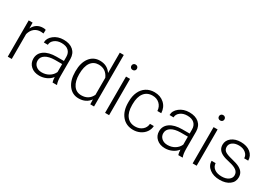

<svg xmlns="http://www.w3.org/2000/svg" viewBox="12 -1580 3393 2421"><g transform="rotate(30 1708.0 -370.0)"><path d="M320.3 -478.5Q301.8 -481.9 280.8 -481.9Q226.1 -481.9 188.2 -451.4Q150.4 -420.9 134.3 -362.8V0H76.2V-528.3H133.3L134.3 -444.3Q180.7 -538.1 283.2 -538.1Q307.6 -538.1 321.8 -531.7Z M728.5 0Q719.7 -24.9 717.3 -73.7Q686.5 -33.7 638.9 -12Q591.3 9.8 538.1 9.8Q461.9 9.8 414.8 -32.7Q367.7 -75.2 367.7 -140.1Q367.7 -217.3 431.9 -262.2Q496.1 -307.1 610.8 -307.1H716.8V-367.2Q716.8 -423.8 681.9 -456.3Q647 -488.8 580.1 -488.8Q519 -488.8 479 -457.5Q439 -426.3 439 -382.3L380.4 -382.8Q380.4 -445.8 439 -491.9Q497.6 -538.1 583 -538.1Q671.4 -538.1 722.4 -493.9Q773.4 -449.7 774.9 -370.6V-120.6Q774.9 -43.9 791 -5.9V0ZM544.9 -42Q603.5 -42 649.7 -70.3Q695.8 -98.6 716.8 -146V-262.2H612.3Q524.9 -261.2 475.6 -230.2Q426.3 -199.2 426.3 -145Q426.3 -100.6 459.2 -71.3Q492.2 -42 544.9 -42Z M907.2 -269Q907.2 -392.1 962.2 -465.1Q1017.1 -538.1 1111.3 -538.1Q1218.3 -538.1 1274.4 -453.6V-750H1332.5V0H1277.8L1275.4 -70.3Q1219.2 9.8 1110.4 9.8Q1019 9.8 963.1 -63.7Q907.2 -137.2 907.2 -262.2ZM966.3 -258.8Q966.3 -157.7 1006.8 -99.4Q1047.4 -41 1121.1 -41Q1229 -41 1274.4 -136.2V-384.3Q1229 -487.3 1122.1 -487.3Q1048.3 -487.3 1007.3 -429.4Q966.3 -371.6 966.3 -258.8Z M1551.8 0H1493.2V-528.3H1551.8ZM1482.9 -681.2Q1482.9 -697.8 1493.7 -709.2Q1504.4 -720.7 1522.9 -720.7Q1541.5 -720.7 1552.5 -709.2Q1563.5 -697.8 1563.5 -681.2Q1563.5 -664.6 1552.5 -653.3Q1541.5 -642.1 1522.9 -642.1Q1504.4 -642.1 1493.7 -653.3Q1482.9 -664.6 1482.9 -681.2Z M1905.8 -39.6Q1966.8 -39.6 2008.1 -74Q2049.3 -108.4 2052.7 -163.1H2108.9Q2106.4 -114.7 2078.6 -75Q2050.8 -35.2 2004.6 -12.7Q1958.5 9.8 1905.8 9.8Q1801.8 9.8 1741 -62.5Q1680.2 -134.8 1680.2 -256.8V-274.4Q1680.2 -352.5 1707.5 -412.6Q1734.9 -472.7 1785.9 -505.4Q1836.9 -538.1 1905.3 -538.1Q1992.2 -538.1 2048.6 -486.3Q2105 -434.6 2108.9 -350.1H2052.7Q2048.8 -412.1 2008.1 -450.2Q1967.3 -488.3 1905.3 -488.3Q1826.2 -488.3 1782.5 -431.2Q1738.8 -374 1738.8 -271V-253.9Q1738.8 -152.8 1782.5 -96.2Q1826.2 -39.6 1905.8 -39.6Z M2559.1 0Q2550.3 -24.9 2547.9 -73.7Q2517.1 -33.7 2469.5 -12Q2421.9 9.8 2368.7 9.8Q2292.5 9.8 2245.4 -32.7Q2198.2 -75.2 2198.2 -140.1Q2198.2 -217.3 2262.5 -262.2Q2326.7 -307.1 2441.4 -307.1H2547.4V-367.2Q2547.4 -423.8 2512.5 -456.3Q2477.5 -488.8 2410.6 -488.8Q2349.6 -488.8 2309.6 -457.5Q2269.5 -426.3 2269.5 -382.3L2210.9 -382.8Q2210.9 -445.8 2269.5 -491.9Q2328.1 -538.1 2413.6 -538.1Q2502 -538.1 2553 -493.9Q2604 -449.7 2605.5 -370.6V-120.6Q2605.5 -43.9 2621.6 -5.9V0ZM2375.5 -42Q2434.1 -42 2480.2 -70.3Q2526.4 -98.6 2547.4 -146V-262.2H2442.9Q2355.5 -261.2 2306.2 -230.2Q2256.8 -199.2 2256.8 -145Q2256.8 -100.6 2289.8 -71.3Q2322.8 -42 2375.5 -42Z M2826.7 0H2768.1V-528.3H2826.7ZM2757.8 -681.2Q2757.8 -697.8 2768.6 -709.2Q2779.3 -720.7 2797.9 -720.7Q2816.4 -720.7 2827.4 -709.2Q2838.4 -697.8 2838.4 -681.2Q2838.4 -664.6 2827.4 -653.3Q2816.4 -642.1 2797.9 -642.1Q2779.3 -642.1 2768.6 -653.3Q2757.8 -664.6 2757.8 -681.2Z M3301.8 -134.3Q3301.8 -177.7 3266.8 -204.1Q3231.9 -230.5 3161.6 -245.4Q3091.3 -260.3 3052.5 -279.5Q3013.7 -298.8 2994.9 -326.7Q2976.1 -354.5 2976.1 -394Q2976.1 -456.5 3028.3 -497.3Q3080.6 -538.1 3162.1 -538.1Q3250.5 -538.1 3304 -494.4Q3357.4 -450.7 3357.4 -380.4H3298.8Q3298.8 -426.8 3260 -457.5Q3221.2 -488.3 3162.1 -488.3Q3104.5 -488.3 3069.6 -462.6Q3034.7 -437 3034.7 -396Q3034.7 -356.4 3063.7 -334.7Q3092.8 -313 3169.7 -294.9Q3246.6 -276.9 3284.9 -256.3Q3323.2 -235.8 3341.8 -207Q3360.4 -178.2 3360.4 -137.2Q3360.4 -70.3 3306.4 -30.3Q3252.4 9.8 3165.5 9.8Q3073.2 9.8 3015.9 -34.9Q2958.5 -79.6 2958.5 -147.9H3017.1Q3020.5 -96.7 3060.3 -68.1Q3100.1 -39.6 3165.5 -39.6Q3226.6 -39.6 3264.2 -66.4Q3301.8 -93.3 3301.8 -134.3Z"/></g></svg>

Font: Roboto Light
Style: Regular
Weight: 300
Designer: Google
Version: Version 2.134; 2016; ttfautohint (v1.6)